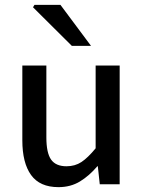

<svg xmlns="http://www.w3.org/2000/svg" viewBox="-20 -759 590 791"><path d="M221 12Q144 12 108 -38Q72 -88 72 -181V-489H171V-193Q171 -129 190.5 -101.5Q210 -74 254 -74Q289 -74 315.5 -91.5Q342 -109 374 -148V-489H473V0H391L383 -74H381Q348 -35 309.5 -11.5Q271 12 221 12ZM276 -570 116 -729 122 -739H229L355 -570Z"/></svg>

Font: Source Sans 3 Medium
Style: Regular
Weight: 500
Designer: Paul D. Hunt
Foundry: Adobe
Version: Version 3.052;hotconv 1.1.0;makeotfexe 2.6.0